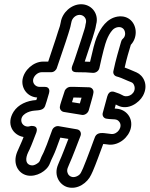

<svg xmlns="http://www.w3.org/2000/svg" viewBox="-20 -782 705 904"><path d="M136 -407C139 -425 158 -442 176 -442H221C234 -442 245 -452 248 -463C263 -509 288 -578 302 -624C308 -645 311 -651 314 -668L316 -677C319 -696 336 -712 355 -712C373 -712 388 -696 385 -677L383 -668C382 -659 380 -651 378 -645C368 -615 363 -595 350 -558C339 -527 331 -497 321 -474C320 -471 307 -442 341 -442C373 -442 399 -441 417 -439C430 -438 445 -447 448 -462C463 -531 475 -576 482 -593C489 -611 498 -628 510 -641C522 -654 545 -660 559 -648C570 -639 575 -614 559 -600C554 -596 551 -590 550 -585C539 -546 526 -505 514 -448C511 -436 518 -425 529 -422C541 -419 559 -412 583 -401L598 -395C606 -392 610 -386 613 -376C621 -345 588 -321 562 -331L548 -338C541 -342 532 -344 522 -348C519 -349 494 -361 485 -328C478 -302 471 -276 464 -251C460 -238 468 -224 483 -223C491 -222 497 -221 503 -221L520 -220C530 -219 536 -216 542 -208C559 -185 534 -149 505 -151L489 -153C465 -156 439 -161 428 -139C425 -133 420 -117 406 -80C393 -45 381 -14 371 10L363 27C359 36 354 42 344 47C313 63 288 36 299 8L306 -9C320 -39 346 -109 359 -142C364 -154 359 -170 343 -173L256 -188C243 -190 229 -181 225 -168C206 -114 192 -79 186 -66C178 -50 171 -36 167 -24C166 -22 164 -17 152 -10C142 -4 134 -2 125 -4C106 -8 98 -25 108 -54C111 -61 114 -69 119 -78C131 -104 139 -128 151 -158C153 -164 161 -189 131 -189H130C127 -189 124 -189 122 -188C100 -181 84 -195 81 -209C74 -243 116 -259 141 -261C165 -263 184 -263 192 -282C196 -293 202 -312 211 -344C214 -354 214 -373 191 -373H166C148 -373 133 -389 136 -407ZM362 -762C316 -762 273 -723 266 -677L264 -668C262 -656 258 -649 253 -632C241 -592 220 -533 207 -492H183C138 -492 93 -452 86 -407C80 -363 112 -325 155 -323C154 -319 152 -315 151 -311C106 -308 66 -290 44 -256C7 -197 42 -145 91 -137C82 -112 70 -89 61 -67C38 -11 66 35 108 44C151 53 202 23 215 -13C218 -22 224 -34 231 -49C239 -65 248 -90 264 -134L302 -128C291 -100 270 -44 260 -23L253 -6C232 45 261 88 297 99C346 113 392 78 409 41L417 24C431 -8 451 -64 466 -104C468 -104 473 -103 477 -103L493 -101C540 -97 586 -135 596 -179C607 -227 574 -266 531 -270L520 -271C522 -277 523 -283 525 -290L535 -285C583 -261 635 -298 653 -331C681 -382 655 -427 623 -441L609 -447C594 -454 580 -459 567 -464C577 -509 586 -538 596 -571C611 -587 619 -608 619 -630C619 -673 587 -712 534 -704C484 -696 454 -652 435 -606C426 -584 417 -548 404 -491C403 -491 379 -492 379 -492C387 -518 408 -578 416 -604C423 -629 429 -642 433 -668L435 -677C442 -723 408 -762 362 -762ZM399 -371 330 -373H312C299 -373 287 -363 284 -352C270 -308 263 -290 262 -280C260 -268 269 -257 280 -255L366 -241C379 -239 394 -249 398 -263C412 -312 419 -336 420 -346C422 -359 412 -371 399 -371ZM364 -322C362 -315 359 -307 356 -295L319 -301C321 -307 323 -312 326 -323Z"/></svg>

Font: AppleStorm
Style: XbdOutIta
Weight: 800
Foundry: Cannot Into Space Fonts
Version: Version 1.01